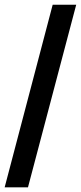

<svg xmlns="http://www.w3.org/2000/svg" viewBox="-20 -756 347 824"><path d="M0 47.9 206.1 -735.8H307.1L100.1 47.9Z"/></svg>

Font: Archivo Expanded
Style: Bold
Weight: 700
Width: 7
Designer: Hector Gatti
Foundry: Omnibus-Type
Version: Version 2.001